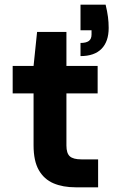

<svg xmlns="http://www.w3.org/2000/svg" viewBox="-20 -798 488 818"><path d="M302 0Q248 0 208 -17Q168 -34 145.5 -73Q123 -112 123 -179V-400H34V-517H123L138 -662H263V-517H396V-400H263V-178Q263 -145 277.5 -132Q292 -119 327 -119H398V0ZM323 -559V-615Q347 -615 358.5 -623.5Q370 -632 370 -651V-669H323V-778H430Q437 -749 440 -726Q443 -703 443 -679Q443 -621 412.5 -590Q382 -559 323 -559Z"/></svg>

Font: DM Sans 11pt ExtraBold
Style: Regular
Weight: 800
Version: Version 4.004;gftools[0.9.30]